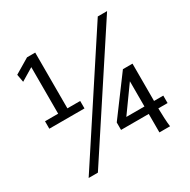

<svg xmlns="http://www.w3.org/2000/svg" viewBox="-177 -950 1134 1143"><g transform="rotate(-30 390.5 -378.0)"><path d="M742.2 -127V-178.2H678.7V-434.6H612.8L422.4 -178.2V-127H612.8V0H686C681.6 -28.3 679.2 -87.9 678.7 -127ZM640.1 -781.2 112.3 24.4H175.8L704.1 -781.2ZM146.5 -397.9H56.2V-346.7H297.9V-397.9H210V-781.2H153.8L51.3 -720.2L61 -666.5L146.5 -717.8ZM612.8 -351.6V-178.2H488.3Z"/></g></svg>

Font: Andika
Style: Regular
Weight: 400
Designer: Victor Gaultney, Annie Olsen, Julie Remington, Don Collingsworth, Eric Hays
Foundry: SIL International
Version: Version 1.000